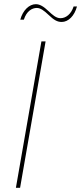

<svg xmlns="http://www.w3.org/2000/svg" viewBox="-20 -898 388 918"><path d="M56 0H76L198 -700H178ZM77 -804H94C107 -845 133 -860 156 -860C173 -860 190 -848 212 -827C238 -802 254 -793 275 -793C307 -793 336 -822 348 -867H332C320 -830 295 -811 269 -811C248 -811 230 -828 214 -843C187 -869 169 -878 151 -878C120 -878 89 -849 77 -804Z"/></svg>

Font: Fixel Text 20240404 Thin
Style: Italic
Weight: 100
Width: 4
Italic angle: -10°
Designer: AlfaBravo + MacPaw
Foundry: Kyrylo Tkachov, Marchela Mozhyna, Serhii Makarenko, Maria Weinstein, Zakhar Kryvoshyya
Version: Version 1.211;Glyphs 3.2 (3225)